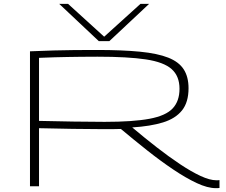

<svg xmlns="http://www.w3.org/2000/svg" viewBox="-20 -969 1177 999"><path d="M1103 10Q1060 10 1003.5 -16.5Q947 -43 881.5 -87Q816 -131 746.5 -186Q677 -241 609 -298Q587 -297 563 -297Q539 -297 516 -297Q438 -297 355.5 -298.5Q273 -300 183 -302V0H136V-702Q205 -705 259.5 -706.5Q314 -708 367 -708.5Q420 -709 485 -709Q617 -709 708.5 -700Q800 -691 855.5 -669Q911 -647 936 -608Q961 -569 961 -510Q961 -437 927 -394.5Q893 -352 828 -332Q763 -312 668 -306Q732 -252 795 -203Q858 -154 916.5 -115Q975 -76 1023.5 -53.5Q1072 -31 1106 -31Q1109 -31 1113.5 -31Q1118 -31 1122 -32V9Q1117 10 1112 10Q1107 10 1103 10ZM524 -335Q673 -335 758 -351Q843 -367 878.5 -405Q914 -443 914 -507Q914 -573 873 -609.5Q832 -646 738.5 -660Q645 -674 487 -674Q438 -674 401.5 -673.5Q365 -673 333 -672.5Q301 -672 265.5 -671Q230 -670 183 -668V-340Q277 -338 360.5 -336.5Q444 -335 524 -335ZM756 -949 549 -755H494L288 -949H334L522 -778L711 -949Z"/></svg>

Font: Georama ExtraExtended ExtraLight
Style: Regular
Weight: 200
Width: 8
Designer: Jean-Baptiste Levee
Foundry: Production Type
Version: Version 1.000